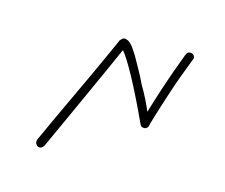

<svg xmlns="http://www.w3.org/2000/svg" viewBox="-61 -368 512 436"><g transform="rotate(-30 195.5 -150.5)"><path d="M227 -49Q223 -49 221 -51Q215 -56 217 -62Q240 -124 253 -168Q266 -212 267 -229Q249 -222 205.5 -205.5Q162 -189 108.5 -169Q55 -149 4 -130Q-7 -128 -10 -136Q-12 -145 -4 -150Q41 -167 89.5 -184.5Q138 -202 179 -217Q220 -232 246 -242Q272 -252 272 -252H279Q285 -250 286 -246Q289 -242 289 -233Q289 -224 284 -204Q280 -191 276 -175.5Q272 -160 265 -141Q261 -125 255.5 -108.5Q250 -92 245 -80Q267 -92 303.5 -110.5Q340 -129 385 -149Q394 -153 399 -144Q401 -140 399.5 -136Q398 -132 394 -131Q348 -111 311.5 -92.5Q275 -74 253.5 -62.5Q232 -51 232 -50Q231 -50 230 -49.5Q229 -49 227 -49Z"/></g></svg>

Font: Redacted Script Light
Style: Regular
Weight: 300
Designer: Christian Naths
Foundry: Christian Naths
Version: Version 1.001; ttfautohint (v1.8.3)